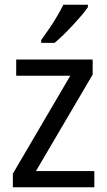

<svg xmlns="http://www.w3.org/2000/svg" viewBox="-20 -786 449 806"><path d="M376 0H34V-57L275 -468H48V-536H369V-473L131 -68H376ZM349 -756Q340 -742 323 -722Q306 -702 286 -680.5Q266 -659 246 -639.5Q226 -620 209 -606H153V-618Q169 -640 186.5 -665.5Q204 -691 219.5 -717.5Q235 -744 246 -766H349Z"/></svg>

Font: Noto Sans Devanagari SemiCondensed
Style: Regular
Weight: 400
Width: 4
Designer: Jelle Bosma - Monotype Design Team
Foundry: Monotype Imaging Inc.
Version: Version 2.006